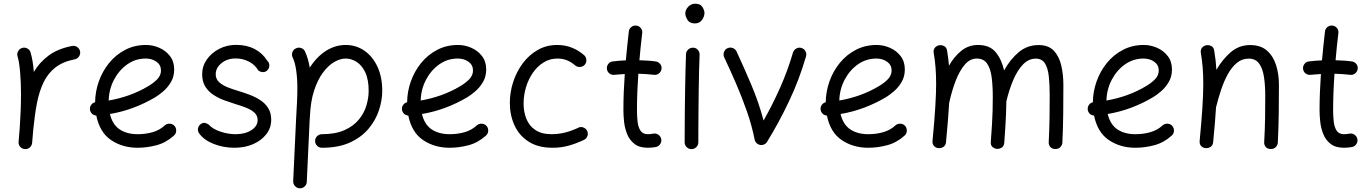

<svg xmlns="http://www.w3.org/2000/svg" viewBox="-20 -768 7395 1036"><path d="M112.8 36.6Q107.9 36.1 103.5 34.2Q103.5 34.2 103.5 34.2Q102.5 33.7 102.1 33.7Q84.5 25.9 80.6 7.3Q80.6 6.8 80.6 6.3Q80.6 6.3 80.6 5.4Q79.6 1 80.1 -3.9Q80.1 -5.9 80.6 -7.3Q82 -24.9 83.5 -42.2Q85 -59.6 86.4 -76.7Q89.4 -119.1 91.3 -166.3Q93.3 -213.4 93.3 -259.8Q93.3 -322.3 88.6 -377.7Q84 -433.1 74.7 -463.9Q70.3 -478 77.9 -491.7Q85.4 -505.4 99.6 -509.3Q113.8 -513.7 127.4 -506.3Q141.1 -499 145 -484.9Q151.4 -463.4 155.8 -436.8Q160.2 -410.2 162.6 -379.9Q192.9 -431.6 242.7 -468.5Q292.5 -505.4 369.1 -520Q383.8 -522.9 396.5 -514.2Q409.2 -505.4 412.1 -490.7Q415 -476.1 406.2 -463.4Q397.5 -450.7 382.8 -447.8Q319.3 -435.5 278.8 -403.8Q238.3 -372.1 214.8 -323.2Q191.4 -274.4 179.2 -210.7Q167 -147 159.7 -70.8Q156.7 -31.2 153.3 3.9Q152.8 8.8 150.9 13.2Q150.9 13.2 150.9 13.2Q150.4 14.2 150.4 14.6Q142.6 32.2 124 36.1Q123.5 36.1 123 36.1Q122.6 36.1 122.1 36.1Q117.7 37.1 112.8 36.6Z M918.9 -36.6Q876 2 824.7 15.6Q773.4 29.3 722.7 29.3Q641.1 29.3 579.6 -12Q518.1 -53.2 499.5 -144.5Q485.8 -145 476.1 -154.8Q466.3 -164.6 465.3 -178.2Q464.4 -191.9 472.4 -202.6Q480.5 -213.4 493.2 -216.3Q493.7 -273.4 513.2 -328.6Q532.7 -383.8 568.8 -428.2Q605 -472.7 655.5 -499Q706.1 -525.4 768.1 -525.4Q803.7 -525.4 838.6 -510.5Q873.5 -495.6 896.7 -466.1Q919.9 -436.5 919.9 -393.1Q919.9 -354.5 902.1 -324.7Q884.3 -294.9 860.4 -274.7Q836.4 -254.4 818.4 -243.7Q702.6 -174.8 573.2 -152.8Q586.9 -95.7 625.7 -69.8Q664.6 -43.9 722.7 -43.9Q766.1 -43.9 804 -54.9Q841.8 -65.9 869.1 -91.3Q880.4 -101.1 895.8 -100.6Q911.1 -100.1 921.4 -88.9Q931.2 -77.6 930.7 -62.3Q930.2 -46.9 918.9 -36.6ZM766.1 -452.1Q711.4 -452.1 666.7 -420.7Q622.1 -389.2 595 -337.6Q567.9 -286.1 566.4 -225.6Q623.5 -235.4 677.2 -254.6Q731 -273.9 778.3 -302.2Q808.6 -319.8 828.6 -340.6Q848.6 -361.3 848.6 -387.7Q848.6 -417.5 824.5 -434.8Q800.3 -452.1 766.1 -452.1Z M1423.8 -390.1Q1414.6 -379.4 1400.6 -378.9Q1386.7 -378.4 1374 -387.7Q1356.9 -417.5 1324 -435.1Q1291 -452.6 1251.5 -452.6Q1206.1 -452.6 1175 -427.2Q1144 -401.9 1144 -367.2Q1144 -341.3 1162.6 -324.5Q1181.2 -307.6 1209.2 -296.6Q1237.3 -285.6 1267.1 -276.9Q1294.9 -268.6 1325.7 -257.1Q1356.4 -245.6 1383.3 -228.5Q1410.2 -211.4 1426.8 -185.3Q1443.4 -159.2 1443.4 -121.6Q1443.4 -78.1 1417 -43.9Q1390.6 -9.8 1345.7 9.8Q1300.8 29.3 1244.6 29.3Q1185.5 29.3 1132.8 8.5Q1080.1 -12.2 1054.2 -48.8Q1045.4 -61.5 1048.6 -76.2Q1051.8 -90.8 1064 -99.1Q1076.2 -107.4 1087.9 -104.2Q1099.6 -101.1 1107.4 -94.7Q1127 -72.3 1168.5 -58.1Q1210 -43.9 1252 -43.9Q1302.7 -43.9 1336.4 -65.7Q1370.1 -87.4 1370.1 -120.1Q1370.1 -145 1352.1 -160.9Q1334 -176.8 1306.4 -187.5Q1278.8 -198.2 1250 -206.5Q1221.7 -215.3 1190.4 -226.8Q1159.2 -238.3 1131.8 -256.1Q1104.5 -273.9 1087.6 -301Q1070.8 -328.1 1070.8 -367.2Q1070.8 -411.1 1095.9 -447Q1121.1 -482.9 1162.8 -504.4Q1204.6 -525.9 1253.9 -525.9Q1311.5 -525.9 1354.2 -503.4Q1397 -481 1421.9 -440.4Q1433.1 -430.2 1433.3 -415.5Q1433.6 -400.9 1423.8 -390.1Z M1680.2 -7.3Q1680.2 -22.9 1691.2 -33.4Q1702.1 -43.9 1717.3 -43.9Q1790 -43.9 1838.6 -65.7Q1887.2 -87.4 1916 -122.6Q1944.8 -157.7 1957 -198.5Q1969.2 -239.3 1969.2 -277.3Q1969.2 -339.8 1950.7 -378.2Q1932.1 -416.5 1903.8 -434.3Q1875.5 -452.1 1845.2 -452.1Q1815.9 -452.1 1783.7 -433.6Q1751.5 -415 1722.9 -376.7Q1694.3 -338.4 1675 -279.8Q1655.8 -221.2 1652.3 -140.6Q1652.3 -137.7 1651.9 -134.8Q1651.4 -126.5 1650.9 -121.6L1635.3 213.4Q1634.8 228.5 1623.5 238.5Q1612.3 248.5 1596.7 248Q1581.5 247.1 1571.5 235.8Q1561.5 224.6 1562 209.5L1577.6 -125.5Q1580.6 -173.3 1582.5 -215.3Q1584.5 -257.3 1584.5 -294.4Q1584.5 -345.2 1578.1 -388.9Q1571.8 -432.6 1559.1 -458Q1552.7 -471.7 1557.6 -486.1Q1562.5 -500.5 1576.2 -506.8Q1589.8 -513.7 1604.5 -509Q1619.1 -504.4 1625.5 -490.7Q1634.8 -471.2 1641.1 -449Q1647.5 -426.8 1651.4 -402.8Q1688 -460.9 1738.3 -493.2Q1788.6 -525.4 1845.2 -525.4Q1900.9 -525.4 1945.6 -494.9Q1990.2 -464.4 2016.4 -408.7Q2042.5 -353 2042.5 -277.3Q2042.5 -228.5 2025.4 -175Q2008.3 -121.6 1970.2 -75.2Q1932.1 -28.8 1869.9 0.2Q1807.6 29.3 1717.3 29.3Q1702.1 29.3 1691.2 18.6Q1680.2 7.8 1680.2 -7.3Z M2602.5 -36.6Q2559.6 2 2508.3 15.6Q2457 29.3 2406.2 29.3Q2324.7 29.3 2263.2 -12Q2201.7 -53.2 2183.1 -144.5Q2169.4 -145 2159.7 -154.8Q2149.9 -164.6 2148.9 -178.2Q2147.9 -191.9 2156 -202.6Q2164.1 -213.4 2176.8 -216.3Q2177.2 -273.4 2196.8 -328.6Q2216.3 -383.8 2252.4 -428.2Q2288.6 -472.7 2339.1 -499Q2389.6 -525.4 2451.7 -525.4Q2487.3 -525.4 2522.2 -510.5Q2557.1 -495.6 2580.3 -466.1Q2603.5 -436.5 2603.5 -393.1Q2603.5 -354.5 2585.7 -324.7Q2567.9 -294.9 2543.9 -274.7Q2520 -254.4 2502 -243.7Q2386.2 -174.8 2256.8 -152.8Q2270.5 -95.7 2309.3 -69.8Q2348.1 -43.9 2406.2 -43.9Q2449.7 -43.9 2487.5 -54.9Q2525.4 -65.9 2552.7 -91.3Q2564 -101.1 2579.3 -100.6Q2594.7 -100.1 2605 -88.9Q2614.7 -77.6 2614.3 -62.3Q2613.8 -46.9 2602.5 -36.6ZM2449.7 -452.1Q2395 -452.1 2350.3 -420.7Q2305.7 -389.2 2278.6 -337.6Q2251.5 -286.1 2250 -225.6Q2307.1 -235.4 2360.8 -254.6Q2414.6 -273.9 2461.9 -302.2Q2492.2 -319.8 2512.2 -340.6Q2532.2 -361.3 2532.2 -387.7Q2532.2 -417.5 2508.1 -434.8Q2483.9 -452.1 2449.7 -452.1Z M3135.3 -418.9Q3125.5 -407.7 3110.1 -406.7Q3094.7 -405.8 3083.5 -415Q3063 -433.1 3039.6 -442.6Q3016.1 -452.1 2988.3 -452.1Q2946.8 -452.1 2913.1 -431.2Q2879.4 -410.2 2855.2 -375.2Q2831.1 -340.3 2818.1 -297.1Q2805.2 -253.9 2805.2 -209Q2805.2 -164.1 2820.3 -126.5Q2835.4 -88.9 2868.9 -66.4Q2902.3 -43.9 2956.1 -43.9Q2996.6 -43.9 3034.2 -54.2Q3071.8 -64.5 3104 -80.6Q3118.2 -85.4 3131.8 -78.4Q3145.5 -71.3 3149.9 -57.1Q3154.8 -43 3147.7 -29.5Q3140.6 -16.1 3126.5 -11.2Q3086.9 7.3 3047.1 18.3Q3007.3 29.3 2961.4 29.3Q2883.8 29.3 2832.5 -3.7Q2781.2 -36.6 2756.1 -91.6Q2731 -146.5 2731 -212.4Q2731 -270 2749 -325.7Q2767.1 -381.3 2800.8 -426.5Q2834.5 -471.7 2881.6 -498.5Q2928.7 -525.4 2986.3 -525.4Q3028.8 -525.4 3065.2 -511Q3101.6 -496.6 3131.3 -470.7Q3142.6 -460.9 3143.8 -445.6Q3145 -430.2 3135.3 -418.9Z M3549.3 -396Q3547.4 -380.9 3535.4 -371.6Q3523.4 -362.3 3508.8 -364.3Q3468.8 -369.1 3424.3 -370.1Q3420.9 -321.3 3418.9 -272.2Q3417 -223.1 3417 -173.3Q3417 -142.1 3420.2 -112.3Q3423.3 -82.5 3435.8 -63.2Q3448.2 -43.9 3475.6 -43.9Q3489.3 -43.9 3505.4 -46.9Q3520 -49.8 3532.5 -41Q3544.9 -32.2 3547.9 -17.6Q3550.8 -2.9 3542 9.8Q3533.2 22.5 3518.6 25.4Q3506.8 27.3 3496.1 28.3Q3485.4 29.3 3475.6 29.3Q3430.2 29.3 3403.6 8.5Q3377 -12.2 3364 -44.2Q3351.1 -76.2 3347.4 -110.8Q3343.8 -145.5 3343.8 -173.3Q3343.8 -222.7 3345.7 -271.5Q3347.7 -320.3 3351.1 -368.7Q3322.8 -367.2 3295.4 -364.3Q3280.8 -362.3 3268.6 -371.6Q3256.3 -380.9 3254.9 -396Q3252.9 -410.6 3262.2 -422.9Q3271.5 -435.1 3286.6 -436.5Q3320.3 -440.9 3356.9 -442.4Q3360.4 -481.4 3364.5 -520.5Q3368.7 -559.6 3373 -598.1Q3374.5 -612.8 3386.5 -622.3Q3398.4 -631.8 3413.6 -629.9Q3428.2 -628.4 3437.7 -616.5Q3447.3 -604.5 3445.3 -589.4Q3440.9 -552.7 3437 -516.1Q3433.1 -479.5 3430.2 -442.9Q3452.6 -442.4 3474.6 -440.9Q3496.6 -439.5 3518.1 -436.5Q3532.7 -434.6 3542.2 -422.6Q3551.8 -410.6 3549.3 -396Z M3677.7 -694.8Q3677.7 -714.8 3693.4 -731.4Q3709 -748 3732.4 -748Q3758.8 -748 3770 -730.2Q3781.2 -712.4 3781.2 -698.2Q3781.2 -679.2 3767.8 -660.4Q3754.4 -641.6 3730 -641.6Q3700.7 -641.6 3689.2 -661.4Q3677.7 -681.2 3677.7 -694.8ZM3720.2 -510.7Q3735.4 -510.3 3745.4 -499Q3755.4 -487.8 3754.9 -472.2Q3753.4 -438.5 3752.2 -390.1Q3751 -341.8 3750.2 -286.9Q3749.5 -231.9 3749 -177.7Q3748.5 -123.5 3748.3 -77.1Q3748 -30.8 3748 0Q3748 15.1 3737.3 25.9Q3726.6 36.6 3710.9 36.6Q3695.8 36.6 3685.1 25.9Q3674.3 15.1 3674.3 0Q3674.3 -30.8 3674.6 -77.4Q3674.8 -124 3675.3 -178.5Q3675.8 -232.9 3676.8 -288.1Q3677.7 -343.3 3679 -392.1Q3680.2 -440.9 3681.6 -476.1Q3682.6 -491.2 3693.8 -501.2Q3705.1 -511.2 3720.2 -510.7Z M3905.3 -507.8Q3919.4 -514.2 3933.8 -508.8Q3948.2 -503.4 3954.6 -489.7Q3992.2 -408.7 4033.2 -312.3Q4074.2 -215.8 4100.1 -117.7Q4147.9 -201.7 4189.2 -294.4Q4230.5 -387.2 4258.8 -484.4Q4263.2 -498.5 4276.6 -506.1Q4290 -513.7 4304.2 -509.3Q4318.4 -505.4 4325.9 -491.7Q4333.5 -478 4329.1 -463.9Q4293 -338.4 4237.3 -221.2Q4181.6 -104 4119.1 -2.9Q4112.3 9.3 4097.7 13.2Q4082.5 17.6 4068.6 9Q4054.7 0.5 4051.8 -15.1Q4037.1 -90.3 4010 -167.7Q3982.9 -245.1 3950.7 -319.3Q3918.5 -393.6 3887.7 -458.5Q3881.3 -472.7 3886.5 -487.1Q3891.6 -501.5 3905.3 -507.8Z M4861.3 -36.6Q4818.4 2 4767.1 15.6Q4715.8 29.3 4665 29.3Q4583.5 29.3 4522 -12Q4460.4 -53.2 4441.9 -144.5Q4428.2 -145 4418.5 -154.8Q4408.7 -164.6 4407.7 -178.2Q4406.7 -191.9 4414.8 -202.6Q4422.9 -213.4 4435.5 -216.3Q4436 -273.4 4455.6 -328.6Q4475.1 -383.8 4511.2 -428.2Q4547.4 -472.7 4597.9 -499Q4648.4 -525.4 4710.4 -525.4Q4746.1 -525.4 4781 -510.5Q4815.9 -495.6 4839.1 -466.1Q4862.3 -436.5 4862.3 -393.1Q4862.3 -354.5 4844.5 -324.7Q4826.7 -294.9 4802.7 -274.7Q4778.8 -254.4 4760.7 -243.7Q4645 -174.8 4515.6 -152.8Q4529.3 -95.7 4568.1 -69.8Q4606.9 -43.9 4665 -43.9Q4708.5 -43.9 4746.3 -54.9Q4784.2 -65.9 4811.5 -91.3Q4822.8 -101.1 4838.1 -100.6Q4853.5 -100.1 4863.8 -88.9Q4873.5 -77.6 4873 -62.3Q4872.6 -46.9 4861.3 -36.6ZM4708.5 -452.1Q4653.8 -452.1 4609.1 -420.7Q4564.5 -389.2 4537.4 -337.6Q4510.3 -286.1 4508.8 -225.6Q4565.9 -235.4 4619.6 -254.6Q4673.3 -273.9 4720.7 -302.2Q4751 -319.8 4771 -340.6Q4791 -361.3 4791 -387.7Q4791 -417.5 4766.8 -434.8Q4742.7 -452.1 4708.5 -452.1Z M5011.7 -7.3Q5017.1 -63 5020.8 -109.4Q5024.4 -155.8 5026.9 -195.3Q5026.9 -199.2 5027.3 -203.6Q5031.2 -267.1 5031.2 -315.9Q5031.2 -363.3 5028.1 -403.1Q5024.9 -442.9 5018.1 -482.9Q5015.6 -500 5024.4 -510.3Q5033.2 -520.5 5045.4 -523.4Q5059.6 -526.4 5073.5 -519.8Q5087.4 -513.2 5090.3 -494.6Q5097.2 -452.6 5100.6 -413.6Q5128.9 -463.4 5167.7 -494.4Q5206.5 -525.4 5257.3 -525.4Q5320.3 -525.4 5352.5 -486.3Q5384.8 -447.3 5397.9 -387.7Q5430.7 -447.8 5476.8 -486.3Q5522.9 -524.9 5584 -524.9Q5637.7 -524.9 5666.5 -494.1Q5695.3 -463.4 5706.5 -414.3Q5717.8 -365.2 5717.8 -310.5Q5717.8 -234.4 5717 -157.7Q5716.3 -81.1 5712.4 0.5Q5711.9 14.6 5701.9 25.4Q5691.9 36.1 5674.8 36.1Q5657.2 36.1 5647.7 25.4Q5638.2 14.6 5638.7 0Q5642.1 -69.8 5643.1 -130.4Q5644 -190.9 5644 -251.5Q5644 -310.5 5639.2 -355.7Q5634.3 -400.9 5618.2 -426.3Q5602.1 -451.7 5568.8 -451.7Q5530.8 -451.7 5500.5 -420.7Q5470.2 -389.6 5447.8 -337.4Q5425.3 -285.2 5410.2 -221.2Q5409.7 -185.5 5408.4 -155Q5407.2 -124.5 5405 -88.1Q5402.8 -51.8 5398.9 2.4Q5397.5 20 5385.5 28.1Q5373.5 36.1 5359.4 35.2Q5345.7 34.2 5335.2 24.9Q5324.7 15.6 5326.2 -2.4Q5330.6 -61.5 5332.8 -99.6Q5335 -137.7 5335.9 -170.7Q5336.9 -203.6 5336.9 -245.6Q5336.9 -304.7 5330.8 -351.3Q5324.7 -397.9 5306.2 -425Q5287.6 -452.1 5250 -452.1Q5214.4 -452.1 5186 -419.4Q5157.7 -386.7 5136.7 -332.3Q5115.7 -277.8 5101.6 -212.9Q5099.1 -168.5 5094.7 -116.2Q5090.3 -64 5084.5 -0.5Q5082.5 17.1 5070.1 24.9Q5057.6 32.7 5043.5 31.2Q5030.3 30.3 5020.3 20.3Q5010.3 10.3 5011.7 -7.3Z M6302.7 -36.6Q6259.8 2 6208.5 15.6Q6157.2 29.3 6106.4 29.3Q6024.9 29.3 5963.4 -12Q5901.9 -53.2 5883.3 -144.5Q5869.6 -145 5859.9 -154.8Q5850.1 -164.6 5849.1 -178.2Q5848.1 -191.9 5856.2 -202.6Q5864.3 -213.4 5877 -216.3Q5877.4 -273.4 5897 -328.6Q5916.5 -383.8 5952.6 -428.2Q5988.8 -472.7 6039.3 -499Q6089.8 -525.4 6151.9 -525.4Q6187.5 -525.4 6222.4 -510.5Q6257.3 -495.6 6280.5 -466.1Q6303.7 -436.5 6303.7 -393.1Q6303.7 -354.5 6285.9 -324.7Q6268.1 -294.9 6244.1 -274.7Q6220.2 -254.4 6202.1 -243.7Q6086.4 -174.8 5957 -152.8Q5970.7 -95.7 6009.5 -69.8Q6048.3 -43.9 6106.4 -43.9Q6149.9 -43.9 6187.7 -54.9Q6225.6 -65.9 6252.9 -91.3Q6264.2 -101.1 6279.5 -100.6Q6294.9 -100.1 6305.2 -88.9Q6314.9 -77.6 6314.5 -62.3Q6314 -46.9 6302.7 -36.6ZM6149.9 -452.1Q6095.2 -452.1 6050.5 -420.7Q6005.9 -389.2 5978.8 -337.6Q5951.7 -286.1 5950.2 -225.6Q6007.3 -235.4 6061 -254.6Q6114.7 -273.9 6162.1 -302.2Q6192.4 -319.8 6212.4 -340.6Q6232.4 -361.3 6232.4 -387.7Q6232.4 -417.5 6208.3 -434.8Q6184.1 -452.1 6149.9 -452.1Z M6453.1 -7.3Q6462.9 -111.8 6467.8 -185.5Q6472.7 -259.3 6472.7 -315.9Q6472.7 -363.3 6469.5 -403.1Q6466.3 -442.9 6459.5 -482.9Q6457 -500 6465.6 -510Q6474.1 -520 6486.3 -523.4Q6500.5 -526.9 6514.9 -520Q6529.3 -513.2 6531.7 -494.6Q6536.1 -468.8 6539.1 -443.1Q6542 -417.5 6543.5 -391.1Q6575.7 -447.3 6620.6 -486.1Q6665.5 -524.9 6725.6 -524.9Q6782.2 -524.9 6816.2 -495.1Q6850.1 -465.3 6865.5 -416.5Q6880.9 -367.7 6880.9 -310.5Q6880.9 -234.4 6879.9 -157.7Q6878.9 -81.1 6875 0.5Q6874.5 14.2 6864.5 25.1Q6854.5 36.1 6837.4 36.1Q6819.3 36.1 6810.1 25.4Q6800.8 14.6 6801.3 0Q6805.2 -69.8 6806.2 -130.4Q6807.1 -190.9 6807.1 -251.5Q6807.1 -308.6 6800 -354Q6793 -399.4 6773.7 -425.5Q6754.4 -451.7 6717.8 -451.7Q6681.2 -451.7 6653.3 -428.2Q6625.5 -404.8 6604.5 -366.5Q6583.5 -328.1 6568.4 -282.2Q6553.2 -236.3 6542 -190.9Q6541.5 -189.5 6541.5 -188.5Q6539.1 -148.4 6535.2 -101.8Q6531.2 -55.2 6525.9 -0.5Q6523.9 17.1 6511.5 24.9Q6499 32.7 6484.9 31.2Q6471.7 30.3 6461.7 20.5Q6451.7 10.7 6453.1 -7.3Z M7305.7 -396Q7303.7 -380.9 7291.7 -371.6Q7279.8 -362.3 7265.1 -364.3Q7225.1 -369.1 7180.7 -370.1Q7177.2 -321.3 7175.3 -272.2Q7173.3 -223.1 7173.3 -173.3Q7173.3 -142.1 7176.5 -112.3Q7179.7 -82.5 7192.1 -63.2Q7204.6 -43.9 7231.9 -43.9Q7245.6 -43.9 7261.7 -46.9Q7276.4 -49.8 7288.8 -41Q7301.3 -32.2 7304.2 -17.6Q7307.1 -2.9 7298.3 9.8Q7289.6 22.5 7274.9 25.4Q7263.2 27.3 7252.4 28.3Q7241.7 29.3 7231.9 29.3Q7186.5 29.3 7159.9 8.5Q7133.3 -12.2 7120.4 -44.2Q7107.4 -76.2 7103.8 -110.8Q7100.1 -145.5 7100.1 -173.3Q7100.1 -222.7 7102.1 -271.5Q7104 -320.3 7107.4 -368.7Q7079.1 -367.2 7051.8 -364.3Q7037.1 -362.3 7024.9 -371.6Q7012.7 -380.9 7011.2 -396Q7009.3 -410.6 7018.6 -422.9Q7027.8 -435.1 7043 -436.5Q7076.7 -440.9 7113.3 -442.4Q7116.7 -481.4 7120.8 -520.5Q7125 -559.6 7129.4 -598.1Q7130.9 -612.8 7142.8 -622.3Q7154.8 -631.8 7169.9 -629.9Q7184.6 -628.4 7194.1 -616.5Q7203.6 -604.5 7201.7 -589.4Q7197.3 -552.7 7193.4 -516.1Q7189.5 -479.5 7186.5 -442.9Q7209 -442.4 7231 -440.9Q7252.9 -439.5 7274.4 -436.5Q7289.1 -434.6 7298.6 -422.6Q7308.1 -410.6 7305.7 -396Z"/></svg>

Font: Mikhak-DS1-FD Regular
Style: Regular
Weight: 400
Designer: Amin Abedi
Version: Version 3.2